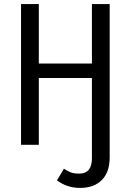

<svg xmlns="http://www.w3.org/2000/svg" viewBox="-20 -709 640 940"><path d="M372 211Q308 211 259 174L293 117Q312 130 328 135.5Q344 141 368 141Q430 141 430 66V-327H170V0H83V-689H170V-398H430V-689H517V61Q517 134 478.5 172.5Q440 211 372 211Z"/></svg>

Font: FiraDG Mono
Style: Regular
Weight: 400
Designer: Carrois Corporate & Edenspiekermann AG
Foundry: Carrois Corporate GbR & Edenspiekermann AG
Version: Version 3.206